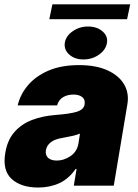

<svg xmlns="http://www.w3.org/2000/svg" viewBox="-20 -851 631 880"><path d="M154.8 8.5Q77.1 8.5 33.7 -30.5Q-9.6 -69.6 4.3 -150.6Q14.2 -210.2 46.9 -246.8Q79.5 -283.4 127.8 -301.5Q176.1 -319.6 233 -323.9Q302.2 -329.2 332.9 -339Q363.6 -348.7 367.9 -372.2V-373.6Q371.1 -394.9 356.7 -406.2Q342.3 -417.6 316.8 -417.6Q289.1 -417.6 269 -405.5Q248.9 -393.5 241.5 -367.9H61.1Q72.4 -417.6 107.8 -459.7Q143.1 -501.8 201.9 -527.2Q260.7 -552.6 342.3 -552.6Q419.7 -552.6 472.3 -528.8Q524.9 -505 548.7 -464.5Q572.4 -424 563.9 -373.6L501.4 0H318.2L331 -76.7H326.7Q294.7 -30.9 251.4 -11.2Q208.1 8.5 154.8 8.5ZM240.1 -115.1Q273.1 -115.1 303.1 -135.5Q333.1 -155.9 339.5 -193.2L346.6 -238.6Q330.6 -232.2 309.8 -227.6Q289.1 -223 265.6 -218.8Q230.5 -213.4 212 -198.3Q193.5 -183.2 190.3 -161.9Q187.1 -139.6 200.8 -127.3Q214.5 -115.1 240.1 -115.1ZM362.2 -578.5Q322.8 -578.5 297.8 -600.6Q272.7 -622.7 277 -654Q281.2 -685.3 312.7 -707.4Q344.1 -729.5 383.5 -729.5Q424 -729.5 449.8 -707.4Q475.5 -685.3 470.2 -654Q464.8 -622.7 433.8 -600.6Q402.7 -578.5 362.2 -578.5ZM576.7 -831.1 562.5 -763.1H206L220.2 -831.1Z"/></svg>

Font: Inter UI Black
Style: Italic
Weight: 900
Italic angle: -9.39999°
Designer: Rasmus Andersson
Foundry: rsms
Version: 3.2;8d6f07862